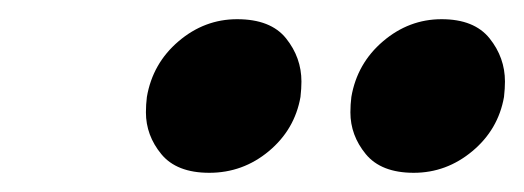

<svg xmlns="http://www.w3.org/2000/svg" viewBox="-20 -800 546 200"><path d="M198 -620Q164 -620 148 -639.5Q132 -659 132 -683Q132 -691 133 -699Q139 -734 166 -757Q193 -780 227 -780Q262 -780 278 -760Q294 -740 294 -715Q294 -708 293 -699Q287 -665 260 -642.5Q233 -620 198 -620ZM411 -620Q377 -620 361 -639.5Q345 -659 345 -683Q345 -691 346 -699Q352 -734 379 -757Q406 -780 440 -780Q474 -780 490 -760Q506 -740 506 -715Q506 -708 505 -699Q499 -665 472 -642.5Q445 -620 411 -620Z"/></svg>

Font: Fz Poppins ExtBd
Style: Italic
Weight: 800
Italic angle: -10°
Designer: Ninad Kale (Devanagari), Jonny Pinhorn (Latin)
Foundry: Indian Type Foundry
Version: Vit hóa bi Vntype.Com & FontZin.Com